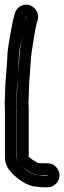

<svg xmlns="http://www.w3.org/2000/svg" viewBox="-21 -693 273 816"><path d="M72 14C75 16 80 20 81 21C113 44 120 51 161 51H181L182 52L181 53H162L137 50H134C127 50 114 46 94 32C86 26 78 19 72 14ZM91 -622 87 -611C82 -595 78 -577 75 -553C69 -515 63 -485 61 -450C59 -401 52 -358 52 -309L50 -257C50 -246 51 -235 51 -226V-25C51 -16 54 -6 59 1C54 -6 50 -16 50 -25V-226C50 -235 50 -244 49 -254L51 -314C51 -325 52 -343 55 -371C60 -422 56 -455 65 -498C71 -527 81 -587 87 -612L90 -623H91ZM232 52C232 25 209 1 182 1H161C154 1 149 0 141 0C140 0 110 -17 101 -27V-226C101 -236 101 -243 100 -256L102 -309C103 -323 102 -333 103 -342C108 -391 108 -440 116 -487C121 -514 128 -571 135 -595L139 -607C148 -638 127 -664 105 -671C74 -680 48 -659 42 -636L39 -625C35 -611 31 -593 27 -570C20 -526 11 -492 10 -446C9 -417 1 -342 1 -314L-1 -255C-1 -245 0 -235 0 -226V-25C0 4 12 24 28 41C50 65 94 99 133 100L158 103H161H182C209 103 232 79 232 52Z"/></svg>

Font: AppleStorm
Style: CBo
Weight: 400
Foundry: Cannot Into Space Fonts
Version: Version 1.01